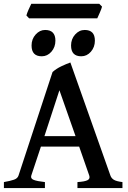

<svg xmlns="http://www.w3.org/2000/svg" viewBox="-20 -963 657 983"><path d="M0 0V-30.8Q33.2 -36.6 51.5 -43Q69.8 -49.3 74.7 -64L249 -594.2Q268.1 -611.3 293.7 -623.5Q319.3 -635.7 340.3 -643.1L545.4 -64Q550.3 -50.3 563 -42.5Q575.7 -34.7 606.9 -30.8V0H376.5V-30.8Q414.1 -33.2 428.2 -40.5Q442.4 -47.9 437 -64L385.3 -212.4H189.5L140.1 -64Q135.3 -48.8 152.6 -42Q169.9 -35.2 210 -30.8V0ZM207.5 -266.1H366.7L284.2 -501ZM396 -674.8Q343.8 -674.8 343.8 -730Q343.8 -763.2 364.7 -786.4Q385.7 -809.6 413.6 -809.6Q465.8 -809.6 465.8 -754.9Q465.8 -721.7 445.3 -698.2Q424.8 -674.8 396 -674.8ZM193.8 -674.8Q141.6 -674.8 141.6 -730Q141.6 -763.2 162.6 -786.4Q183.6 -809.6 210.9 -809.6Q263.7 -809.6 263.7 -754.9Q263.7 -721.7 243.2 -698.2Q222.7 -674.8 193.8 -674.8ZM128.9 -869.1 115.2 -883.8Q117.7 -894.5 126.5 -914.3Q135.3 -934.1 140.1 -943.4H488.3L502.4 -929.2Q500 -918.5 491 -898.2Q481.9 -877.9 478 -869.1Z"/></svg>

Font: David Libre Medium
Style: Regular
Weight: 500
Designer: Ismar David, J. Victor Gaultney, Annie Olsen and Meir Sadan
Foundry: Monotype Imaging Inc. & SIL International
Version: Version 1.100; ttfautohint (v1.8.4.7-5d5b)